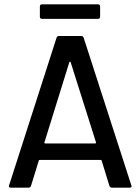

<svg xmlns="http://www.w3.org/2000/svg" viewBox="-20 -866 647 886"><path d="M485 -8 449 -125Q448 -128 445 -128H163Q160 -128 159 -125L123 -8Q120 0 111 0H30Q19 0 22 -11L241 -692Q244 -700 253 -700H354Q363 -700 366 -692L586 -11L587 -7Q587 0 578 0H497Q488 0 485 -8ZM189 -204H419Q421 -204 422.5 -205.5Q424 -207 423 -209L306 -579Q305 -581 303 -581Q301 -581 300 -579L185 -209Q184 -207 185.5 -205.5Q187 -204 189 -204ZM174 -846H432Q442 -846 442 -836V-789Q442 -779 432 -779H174Q164 -779 164 -789V-836Q164 -846 174 -846Z"/></svg>

Font: BarlowMedium
Style: Regular
Weight: 500
Designer: Jeremy Tribby
Foundry: Tribby Type
Version: Version 1.422